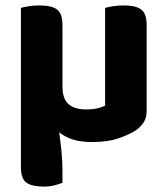

<svg xmlns="http://www.w3.org/2000/svg" viewBox="-20 -508 616 707"><path d="M520 -100Q520 -76 510 -59Q500 -42 480 -28Q453 -11 414.5 2Q376 15 319 15Q277 15 247.5 5.5Q218 -4 198 -21Q203 16 206.5 50.5Q210 85 210 124V165Q198 170 180.5 174.5Q163 179 141 179Q96 179 76.5 164Q57 149 57 107V-479Q67 -482 85.5 -485Q104 -488 125 -488Q170 -488 190 -473Q210 -458 210 -416V-189Q210 -144 232.5 -124.5Q255 -105 297 -105Q323 -105 340.5 -109.5Q358 -114 367 -119V-479Q378 -482 396 -485Q414 -488 436 -488Q480 -488 500 -473Q520 -458 520 -416V-100Z"/></svg>

Font: Baloo Paaji 2
Style: Bold
Weight: 700
Designer: Shuchita Grover, Noopur Datye and Ek Type
Foundry: Ek Type
Version: Version 1.640;hotconv 1.0.111;makeotfexe 2.5.65597; ttfautoh